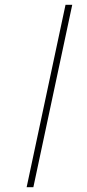

<svg xmlns="http://www.w3.org/2000/svg" viewBox="-20 -780 364 800"><path d="M91 0 253 -760H281L119 0Z"/></svg>

Font: Noto Serif Display ExtraCondensed Thin
Style: Italic
Weight: 100
Width: 2
Italic angle: -12°
Designer: Monotype Design Team
Foundry: Monotype Imaging Inc.
Version: Version 2.009